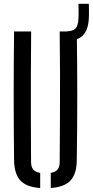

<svg xmlns="http://www.w3.org/2000/svg" viewBox="-20 -962 478 989"><path d="M52.5 -137Q50.5 -304 50.5 -468.8Q50.5 -633.5 52.5 -800H140.5Q139.5 -689 139 -577Q138.5 -465 139 -352.8Q139.5 -240.5 140 -129Q140 -103 150.5 -89.5Q161 -76 187 -71.5V6.5Q116 1.5 84.8 -32.5Q53.5 -66.5 52.5 -137ZM241.5 6.5V-71.5Q267 -76 277.2 -89.5Q287.5 -103 287.5 -129Q288 -240.5 288.8 -352.8Q289.5 -465 289.2 -577Q289 -689 287.5 -800H375.5Q378 -633.5 378 -468.8Q378 -304 375.5 -137Q375 -66.5 343.5 -32.5Q312 1.5 241.5 6.5ZM318 -751Q303.5 -751 289.5 -753L288.5 -800Q295.5 -800 303.8 -800Q312 -800 318.5 -800Q355.5 -801 368.8 -815Q382 -829 384 -865Q384.5 -876 384.8 -890.2Q385 -904.5 384.8 -918.5Q384.5 -932.5 384 -942.5H437.5Q438 -932 438.2 -918Q438.5 -904 438.2 -889.8Q438 -875.5 437.5 -865Q434 -806 405.8 -778.5Q377.5 -751 318 -751Z"/></svg>

Font: Big Shoulders Stencil Text Thin Medium
Style: Regular
Weight: 500
Version: Version 2.001